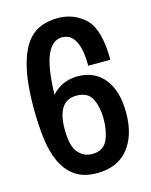

<svg xmlns="http://www.w3.org/2000/svg" viewBox="-108 -767 666 847"><g transform="rotate(-15 225.0 -343.0)"><path d="M141 -214Q141 -138 166.5 -107.5Q192 -77 231 -77Q281 -77 301 -118Q319 -159 319 -214Q319 -266 301 -305Q282 -344 229 -344Q211 -344 195 -338Q179 -332 167 -317Q155 -302 148 -277Q141 -252 141 -214ZM33 -340Q33 -440 47 -508Q61 -576 87 -618Q113 -660 151 -678Q189 -696 237 -696Q312 -696 364 -646Q415 -595 415 -458H314Q314 -503 307.5 -532Q301 -561 289.5 -578.5Q278 -596 263.5 -602.5Q249 -609 234 -609Q191 -609 166 -555.5Q141 -502 137 -373Q162 -400 192 -412.5Q222 -425 256 -425Q334 -425 378 -369.5Q422 -314 422 -214Q422 -112 373 -51Q324 10 230 10Q168 10 129.5 -17.5Q91 -45 69.5 -92.5Q48 -140 40.5 -204Q33 -268 33 -340Z"/></g></svg>

Font: Medium
Style: Regular
Weight: 500
Designer: Fernando Haro
Foundry: deFharo
Version: Version 1.787